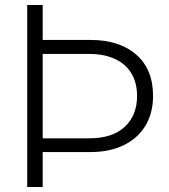

<svg xmlns="http://www.w3.org/2000/svg" viewBox="-20 -749 675 769"><path d="M129 -140V-195H337Q430 -195 479.5 -241Q529 -287 529 -365Q529 -405 516 -436Q503 -467 478.5 -488.5Q454 -510 418.5 -521.5Q383 -533 337 -533H129V-589H344Q401 -589 447 -574Q493 -559 526 -530Q559 -501 576 -460Q593 -419 593 -365Q593 -296 562.5 -245.5Q532 -195 475.5 -167.5Q419 -140 343 -140ZM89 0V-729H151V0Z"/></svg>

Font: Mona Sans Light
Style: Regular
Weight: 300
Designer: Deni Anggara
Foundry: GitHub
Version: Version 2.000